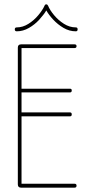

<svg xmlns="http://www.w3.org/2000/svg" viewBox="-20 -863 420 883"><path d="M323 -18Q332 -18 332 -9Q332 0 323 0H77Q62 0 62 -15V-644Q62 -659 77 -659H323Q332 -659 332 -651Q332 -642 323 -642H79V-455H302Q310 -455 310 -447Q310 -438 302 -438H79V-346H302Q310 -346 310 -337Q310 -328 302 -328H79V-18ZM185 -837Q187 -843 193 -843Q198 -843 201 -837Q209 -817 228.5 -793.5Q248 -770 274 -753.5Q300 -737 329 -737Q337 -737 337 -728Q337 -719 329 -719Q299 -719 272.5 -734.5Q246 -750 225 -772.5Q204 -795 193 -815Q181 -795 160.5 -772.5Q140 -750 113 -734.5Q86 -719 57 -719Q48 -719 48 -728Q48 -737 57 -737Q85 -737 111 -753.5Q137 -770 156.5 -793.5Q176 -817 185 -837Z"/></svg>

Font: Libertine Sup Thin
Style: Regular
Weight: 100
Designer: Bastien Sozeau
Foundry: NBR — Bastien Sozeau
Version: Version 2.003; ttfautohint (v1.8.4.7-5d5b);gftools[0.9.33]